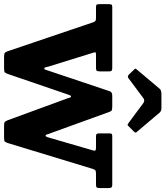

<svg xmlns="http://www.w3.org/2000/svg" viewBox="44 -848 814 945"><g transform="rotate(90 451.5 -375.0)"><path d="M327 -207.5 427.5 -507.5Q431.5 -520 449.5 -520H501Q514.5 -520 520 -518Q525.5 -516 529 -506.5L633.5 -218Q638.5 -206 640 -199Q641.5 -192 646 -192Q650.5 -192 652.8 -199Q655 -206 658.5 -218L718.5 -424Q721.5 -434 719 -437Q716.5 -440 704.5 -440H651Q641 -440 638 -443.2Q635 -446.5 635 -455.5V-506.5Q635 -515 637.8 -517.5Q640.5 -520 649.5 -520H888.5Q897.5 -520 900.8 -516.2Q904 -512.5 904 -503V-458Q904 -447 901 -443.5Q898 -440 887 -440H836Q822 -440 817.8 -437.5Q813.5 -435 810 -424.5L683 -7.5Q679 4 675.8 8.2Q672.5 12.5 657 12.5H600Q583.5 12.5 579.2 9.2Q575 6 570.5 -5L467 -287.5Q462 -299.5 460 -308.2Q458 -317 453.5 -317Q449 -317 446.2 -308.8Q443.5 -300.5 439.5 -289.5L342.5 -6Q338.5 5 334.5 8.8Q330.5 12.5 314.5 12.5H261Q244 12.5 239.2 9.2Q234.5 6 230.5 -6L88 -426.5Q85 -434.5 81.5 -437.2Q78 -440 67 -440H12Q2.5 -440 0.8 -444.5Q-1 -449 -1 -458V-503.5Q-1 -513.5 1.5 -516.8Q4 -520 13.5 -520H312Q323 -520 326.5 -516.8Q330 -513.5 330 -502V-461Q330 -448.5 327.2 -444.2Q324.5 -440 312.5 -440H249Q237.5 -440 236.2 -437.8Q235 -435.5 237.5 -427.5L306 -207Q309 -196.5 310 -191Q311 -185.5 315.5 -185.5Q320 -185.5 321.5 -191.2Q323 -197 327 -207.5ZM345 -602.5 322.5 -626Q316.5 -631.5 316.5 -633.8Q316.5 -636 321.5 -642L415.5 -753.5Q422.5 -762 442 -762H509.5Q525.5 -762 532.5 -753.5L628.5 -640Q634 -634.5 627 -627.5L600 -600.5Q594.5 -595 592.5 -595.2Q590.5 -595.5 584 -600L486.5 -672.5Q473.5 -682 461.5 -673L363 -599.5Q354.5 -593 345 -602.5Z"/></g></svg>

Font: Besley
Style: Bold
Weight: 700
Designer: Owen Earl
Foundry: indestructible type*
Version: Version 2.001; ttfautohint (v1.8.3)